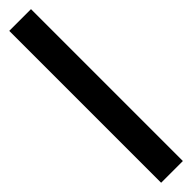

<svg xmlns="http://www.w3.org/2000/svg" viewBox="35 -220 590 590"><g transform="rotate(45 330.0 75.0)"><path d="M0 122V27.5H660V122Z"/></g></svg>

Font: Manrope ExtraLight
Style: Bold
Weight: 700
Version: Version 4.504